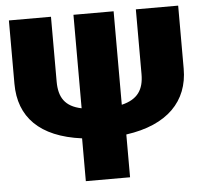

<svg xmlns="http://www.w3.org/2000/svg" viewBox="-51 -748 839 800"><g transform="rotate(-5 369.0 -347.5)"><path d="M546 -695V-424C546 -359 520 -320 453 -304V-695H285V-304C216 -318 191 -358 191 -424V-695H15V-430C15 -291 100 -202 276 -179V0H461V-179C635 -203 723 -296 723 -431V-695Z"/></g></svg>

Font: Fira Sans ExtraBold
Style: Regular
Weight: 800
Designer: bBox Type GmbH & Carrois Corporate GbR & Edenspiekermann AG
Foundry: bBox Type GmbH & Carrois Corporate GbR & Edenspiekermann AG
Version: Version 4.300;PS 004.300;hotconv 1.0.88;makeotf.lib2.5.64775